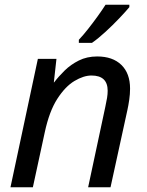

<svg xmlns="http://www.w3.org/2000/svg" viewBox="-20 -786 619 806"><path d="M24 0 139 -539H217L206 -440H207Q226 -465 251.5 -490Q277 -515 311 -532Q345 -549 388 -549Q453 -549 489.5 -513.5Q526 -478 526 -414Q526 -391 522.5 -367Q519 -343 515 -325L444 0H350L422 -337Q427 -360 429.5 -375.5Q432 -391 432 -405Q432 -469 364 -469Q331 -469 292.5 -446Q254 -423 220.5 -371Q187 -319 168 -231L118 0ZM311 -606V-619Q329 -638 349.5 -664Q370 -690 389.5 -717Q409 -744 423 -766H523V-756Q509 -739 481.5 -710Q454 -681 423 -652.5Q392 -624 366 -606Z"/></svg>

Font: Noto IKEA Latin
Style: Italic
Weight: 400
Italic angle: -12°
Designer: Monotype Design Team
Foundry: Monotype Imaging Inc.
Version: Version 1.0